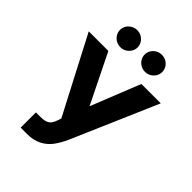

<svg xmlns="http://www.w3.org/2000/svg" viewBox="-262 -1049 1184 1184"><g transform="rotate(45 330.5 -457.0)"><path d="M139.6 -123H176.8Q206.1 -123 223.6 -129.2Q241.2 -135.3 251.5 -148.4Q261.7 -161.6 269.5 -184.6L277.3 -207L16.6 -707H187.5L346.7 -383.8L475.6 -707H644.5L401.4 -145.5Q379.9 -98.1 354.7 -64.7Q329.6 -31.2 290.3 -10.7Q251 9.8 195.3 9.8H139.6ZM146.5 -849.6Q146.5 -869.6 156.7 -886.7Q167 -903.8 184.8 -913.8Q202.6 -923.8 223.6 -923.8Q244.1 -923.8 261.7 -913.8Q279.3 -903.8 289.6 -886.7Q299.8 -869.6 299.8 -849.6Q299.8 -830.1 289.6 -813Q279.3 -795.9 261.7 -785.6Q244.1 -775.4 223.6 -775.4Q202.6 -775.4 184.8 -785.6Q167 -795.9 156.7 -813Q146.5 -830.1 146.5 -849.6ZM361.3 -849.6Q361.3 -869.6 371.6 -886.7Q381.8 -903.8 399.7 -913.8Q417.5 -923.8 438.5 -923.8Q459 -923.8 476.6 -913.8Q494.1 -903.8 504.4 -886.7Q514.6 -869.6 514.6 -849.6Q514.6 -830.1 504.4 -813Q494.1 -795.9 476.6 -785.6Q459 -775.4 438.5 -775.4Q417.5 -775.4 399.7 -785.6Q381.8 -795.9 371.6 -813Q361.3 -830.1 361.3 -849.6Z"/></g></svg>

Font: Pretendard GOV ExtraBold
Style: Regular
Weight: 800
Designer: Base glyphs from Inter by Rasmus Andersson; Hangeul glyphs from Noto Sans CJK(Source Han Sans) by Jang Soo-young and Kan
Foundry: Kil Hyung-jin
Version: Version 1.309